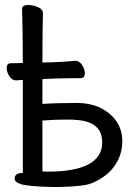

<svg xmlns="http://www.w3.org/2000/svg" viewBox="-20 -732 563 774"><path d="M171 -40Q392 -40 392 -158Q392 -224 328 -242Q301 -250 250 -250Q198 -250 151 -246V-41ZM197 22Q93 20 63 10Q39 2 39 -12Q39 -35 72 -35V-410L45 -408Q28 -408 17.5 -425Q7 -442 7 -458Q7 -477 24 -477L72 -478Q72 -599 69 -696Q69 -712 93 -712Q112 -712 132.5 -703.5Q153 -695 153 -678Q151 -599 151 -480Q225 -481 283 -487Q300 -487 311 -470Q322 -453 322 -437Q322 -417 305 -417Q215 -417 151 -413V-313Q209 -317 289 -317Q370 -317 421.5 -273.5Q473 -230 473 -163Q473 -117 452 -79.5Q431 -42 394 -17Q357 8 323 14Q270 22 197 22Z"/></svg>

Font: LXGW WenKai Lite Medium
Style: Regular
Weight: 500
Designer: LXGW / Fontworks Inc.
Foundry: LXGW / Fontworks Inc.
Version: Version 1.511; March 25, 2025